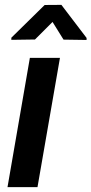

<svg xmlns="http://www.w3.org/2000/svg" viewBox="-20 -765 374 785"><path d="M225.1 -528.3 133.3 0H10.7L102.1 -528.3ZM231 -745.1 334 -609.9V-601.6L239.7 -603L194.8 -675.3L123 -603.5L26.4 -602.1V-610.8L162.6 -744.6Z"/></svg>

Font: Roboto Condensed SemiBold
Style: Italic
Weight: 600
Italic angle: -12°
Designer: Christian Robertson
Foundry: Google
Version: Version 3.008; 2023